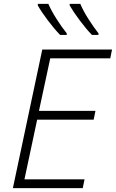

<svg xmlns="http://www.w3.org/2000/svg" viewBox="-20 -969 597 989"><path d="M46.4 0 197.8 -713.9H557.1L547.9 -668.5H238.8L180.7 -397.9H471.7L462.4 -352.5H171.4L106 -45.4H415.5L406.2 0ZM453.6 -789.1Q423.3 -820.3 390.9 -863.8Q358.4 -907.2 338.9 -940.9V-949.2H393.6Q408.2 -914.1 435.5 -871.1Q462.9 -828.1 487.3 -797.4V-789.1ZM289.6 -789.1Q259.3 -820.3 226.6 -863.8Q193.8 -907.2 174.8 -940.9V-949.2H229Q244.1 -914.1 271.5 -871.1Q298.8 -828.1 323.7 -797.4V-789.1Z"/></svg>

Font: Open Sans Light
Style: Italic
Weight: 300
Italic angle: -12°
Designer: Monotype Design Team
Foundry: Monotype Imaging Inc.
Version: Version 3.003; ttfautohint (v1.8.4)